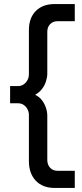

<svg xmlns="http://www.w3.org/2000/svg" viewBox="-20 -750 408 950"><path d="M251 180Q191 180 157 144Q123 108 123 47V-182Q123 -196 116 -209.5Q109 -223 97 -231Q85 -239 69 -239H30V-324H69Q92 -324 107.5 -341.5Q123 -359 123 -382V-601Q123 -661 157 -695.5Q191 -730 251 -730H350V-645H264Q242 -645 228 -630.5Q214 -616 214 -593V-386Q214 -368 207.5 -347.5Q201 -327 188 -310Q175 -293 154 -281Q175 -271 188 -253.5Q201 -236 207.5 -216Q214 -196 214 -177V41Q214 65 228 80Q242 95 264 95H350V180Z"/></svg>

Font: MuseoModerno Thin
Style: Regular
Weight: 400
Version: Version 1.003